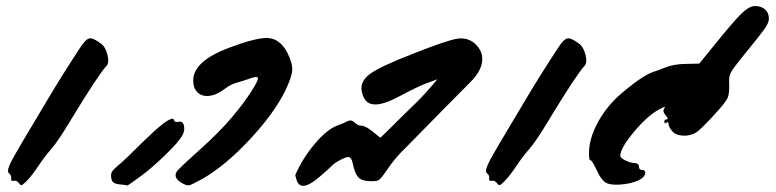

<svg xmlns="http://www.w3.org/2000/svg" viewBox="-20 -859 2576 637"><path d="M43 -251Q35 -262 25 -259Q21 -258 18.5 -260Q16 -262 17 -266Q19 -277 9 -285Q1 -292 18.5 -325.5Q36 -359 137 -527Q185 -608 246 -701Q264 -729 276.5 -731.5Q289 -734 314 -715Q330 -704 336.5 -677Q343 -650 333 -640Q306 -611 215 -461Q173 -391 152 -367Q126 -337 107 -308Q85 -275 67 -257Q56 -246 52 -245Q48 -244 43 -251Z M865 -733Q907 -733 933 -685Q951 -649 949.5 -626Q948 -603 926 -557Q888 -481 808 -395.5Q728 -310 654 -267Q618 -247 609 -244.5Q600 -242 583 -252Q554 -269 566 -289Q569 -296 638 -358Q709 -421 752 -473Q786 -513 813 -554.5Q840 -596 835 -602Q830 -607 802 -596Q791 -592 760 -583Q744 -578 724 -563Q699 -544 675 -541Q651 -538 636 -552Q621 -566 621 -592Q621 -657 744 -702Q827 -733 865 -733ZM552 -465Q556 -465 557 -461Q559 -452 573 -455Q587 -458 590.5 -441.5Q594 -425 584 -408Q572 -387 528 -344.5Q484 -302 449 -276Q405 -244 404 -244H401Q397 -245 390.5 -246Q384 -247 378 -247Q363 -249 357 -253Q351 -257 349 -269Q347 -281 351.5 -289Q356 -297 373 -311Q393 -327 459 -393Q533 -465 552 -465Z M965 -259Q959 -277 960 -279Q984 -334 1024 -381.5Q1064 -429 1098 -442Q1125 -452 1133 -457Q1146 -463 1156 -453Q1167 -442 1179 -442Q1192 -442 1217 -422L1242 -402L1273 -432Q1321 -480 1344 -502Q1379 -535 1408 -569L1431 -596L1396 -583Q1366 -572 1306 -540Q1267 -519 1241 -514Q1215 -509 1200 -519.5Q1185 -530 1180 -557Q1174 -589 1208 -614Q1242 -639 1351 -681Q1462 -725 1496.5 -730.5Q1531 -736 1556 -714Q1584 -688 1579.5 -654Q1575 -620 1539 -585Q1483 -529 1444 -489Q1344 -387 1331 -374Q1290 -335 1263 -294Q1244 -266 1236.5 -261.5Q1229 -257 1205 -258Q1179 -259 1168 -271.5Q1157 -284 1150 -318Q1146 -338 1135 -338Q1127 -338 1107.5 -327.5Q1088 -317 1081 -309Q1068 -296 1041 -273Q980 -220 965 -259Z M1629 -251Q1621 -262 1611 -259Q1607 -258 1604.5 -260Q1602 -262 1603 -266Q1605 -277 1595 -285Q1587 -292 1604.5 -325.5Q1622 -359 1723 -527Q1771 -608 1832 -701Q1850 -729 1862.5 -731.5Q1875 -734 1900 -715Q1916 -704 1922.5 -677Q1929 -650 1919 -640Q1892 -611 1801 -461Q1759 -391 1738 -367Q1712 -337 1693 -308Q1671 -275 1653 -257Q1642 -246 1638 -245Q1634 -244 1629 -251Z M1994 -251Q1976 -258 1959 -296Q1943 -329 1938 -328Q1937 -326 1936 -330Q1934 -337 1934 -350Q1934 -399 1964 -454Q1994 -509 2044 -551Q2116 -612 2152 -622Q2159 -624 2187 -635Q2217 -647 2257 -647L2300 -648L2348 -707Q2415 -790 2440.5 -814.5Q2466 -839 2485 -839Q2506 -839 2518.5 -827.5Q2531 -816 2531 -797Q2531 -784 2517.5 -764.5Q2504 -745 2438 -664Q2412 -632 2405 -618.5Q2398 -605 2399 -587Q2401 -549 2393.5 -533Q2386 -517 2343 -471Q2305 -430 2291 -420.5Q2277 -411 2256 -409Q2224 -408 2211 -423Q2198 -438 2198 -448Q2198 -457 2191 -452Q2184 -447 2184 -455Q2184 -463 2192 -463Q2200 -463 2188 -477Q2176 -491 2185 -501Q2188 -504 2185 -504Q2181 -504 2165 -495Q2127 -474 2082.5 -420.5Q2038 -367 2038 -342Q2038 -335 2055.5 -326.5Q2073 -318 2087 -318Q2092 -318 2096 -314.5Q2100 -311 2100 -306Q2100 -295 2111 -295Q2118 -295 2120 -290Q2122 -285 2119 -278.5Q2116 -272 2109 -267Q2089 -253 2051.5 -248Q2014 -243 1994 -251Z"/></svg>

Font: Lilach
Style: Regular
Weight: 400
Version: Version 1.0